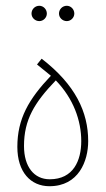

<svg xmlns="http://www.w3.org/2000/svg" viewBox="-20 -644 365 664"><path d="M211 -571C225 -571 237 -583 237 -597C237 -612 225 -624 211 -624C196 -624 184 -612 184 -597C184 -583 196 -571 211 -571ZM116 -571C130 -571 142 -583 142 -597C142 -612 130 -624 116 -624C101 -624 89 -612 89 -597C89 -583 101 -571 116 -571ZM151 0C252 0 285 -87 285 -156C285 -256 241 -351 124 -441L108 -421L156 -382C79 -301 40 -233 40 -136C40 -49 86 0 151 0ZM152 -24C98 -24 63 -67 63 -139C63 -230 99 -289 173 -366C234 -303 261 -227 261 -156C261 -89 234 -24 152 -24Z"/></svg>

Font: Noto Sans Arabic ExtCond Thin
Style: Regular
Weight: 100
Width: 2
Designer: Monotype Design Team, Nadine Chahine, Nizar Qandah and Khaled Hosny
Foundry: Monotype Imaging Inc.
Version: Version 2.012